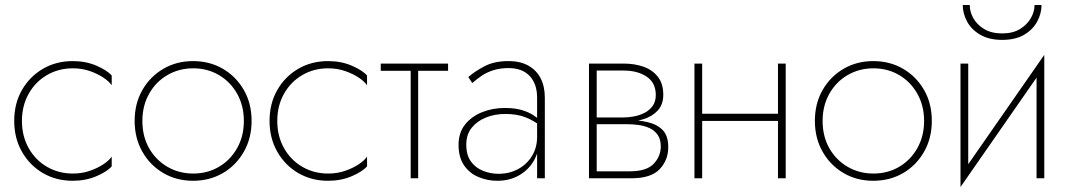

<svg xmlns="http://www.w3.org/2000/svg" viewBox="-20 -715 4288 770"><path d="M68 -230Q68 -291 95 -339Q122 -387 168.5 -414Q215 -441 272 -441Q309 -441 340.5 -430Q372 -419 395 -403.5Q418 -388 428 -373V-412Q410 -433 367 -451.5Q324 -470 272 -470Q205 -470 152 -439Q99 -408 68 -354Q37 -300 37 -230Q37 -161 68 -106.5Q99 -52 152 -21Q205 10 272 10Q324 10 367 -8.5Q410 -27 428 -48V-87Q418 -72 395 -56.5Q372 -41 340.5 -30Q309 -19 272 -19Q215 -19 168.5 -46Q122 -73 95 -121Q68 -169 68 -230Z M520 -230Q520 -161 551 -106.5Q582 -52 635 -21Q688 10 754 10Q821 10 874 -21Q927 -52 958 -106.5Q989 -161 989 -230Q989 -300 958 -354Q927 -408 874 -439Q821 -470 754 -470Q688 -470 635 -439Q582 -408 551 -354Q520 -300 520 -230ZM551 -230Q551 -291 578 -339Q605 -387 651.5 -414Q698 -441 755 -441Q812 -441 858 -414Q904 -387 931 -339Q958 -291 958 -230Q958 -169 931 -121Q904 -73 858 -46Q812 -19 755 -19Q698 -19 651.5 -46Q605 -73 578 -120.5Q551 -168 551 -230Z M1092 -230Q1092 -291 1119 -339Q1146 -387 1192.5 -414Q1239 -441 1296 -441Q1333 -441 1364.5 -430Q1396 -419 1419 -403.5Q1442 -388 1452 -373V-412Q1434 -433 1391 -451.5Q1348 -470 1296 -470Q1229 -470 1176 -439Q1123 -408 1092 -354Q1061 -300 1061 -230Q1061 -161 1092 -106.5Q1123 -52 1176 -21Q1229 10 1296 10Q1348 10 1391 -8.5Q1434 -27 1452 -48V-87Q1442 -72 1419 -56.5Q1396 -41 1364.5 -30Q1333 -19 1296 -19Q1239 -19 1192.5 -46Q1146 -73 1119 -121Q1092 -169 1092 -230Z M1507 -460V-431H1777V-460ZM1627 -451V0H1657V-451Z M1850 -135Q1850 -176 1872 -203Q1894 -230 1929.5 -244Q1965 -258 2006 -258Q2055 -258 2089 -244Q2123 -230 2146 -211V-232Q2137 -241 2119 -253Q2101 -265 2073 -273.5Q2045 -282 2004 -282Q1955 -282 1913 -265Q1871 -248 1845 -215.5Q1819 -183 1819 -134Q1819 -84 1841 -52Q1863 -20 1899 -5Q1935 10 1974 10Q2024 10 2062 -12Q2100 -34 2121 -70.5Q2142 -107 2142 -151L2134 -166Q2134 -123 2113.5 -89.5Q2093 -56 2058 -37Q2023 -18 1979 -18Q1947 -18 1917 -30Q1887 -42 1868.5 -67.5Q1850 -93 1850 -135ZM1874 -382Q1891 -397 1911.5 -411Q1932 -425 1959 -433.5Q1986 -442 2019 -442Q2074 -442 2104 -410.5Q2134 -379 2134 -323V0H2165V-323Q2165 -368 2148.5 -400.5Q2132 -433 2099.5 -451.5Q2067 -470 2019 -470Q1962 -470 1922.5 -449Q1883 -428 1858 -406Z M2359 -234V-217H2492Q2515 -217 2539 -214Q2563 -211 2583.5 -202Q2604 -193 2617 -175Q2630 -157 2630 -128Q2630 -88 2601.5 -58Q2573 -28 2506 -28H2359V0H2512Q2591 0 2625.5 -36.5Q2660 -73 2660 -125Q2660 -170 2638 -193Q2616 -216 2578 -225Q2540 -234 2492 -234ZM2359 -226H2482Q2525 -226 2560.5 -237Q2596 -248 2618 -272Q2640 -296 2640 -335Q2640 -380 2618 -407.5Q2596 -435 2560.5 -447.5Q2525 -460 2482 -460H2359V-432H2482Q2537 -432 2573.5 -407.5Q2610 -383 2610 -334Q2610 -307 2597 -289.5Q2584 -272 2564 -262Q2544 -252 2522 -248Q2500 -244 2482 -244H2359ZM2342 -460V0H2373V-460Z M2784 -230H3117V-259H2784ZM3100 -460V0H3131V-460ZM2765 -460V0H2796V-460Z M3248 -230Q3248 -161 3279 -106.5Q3310 -52 3363 -21Q3416 10 3482 10Q3549 10 3602 -21Q3655 -52 3686 -106.5Q3717 -161 3717 -230Q3717 -300 3686 -354Q3655 -408 3602 -439Q3549 -470 3482 -470Q3416 -470 3363 -439Q3310 -408 3279 -354Q3248 -300 3248 -230ZM3279 -230Q3279 -291 3306 -339Q3333 -387 3379.5 -414Q3426 -441 3483 -441Q3540 -441 3586 -414Q3632 -387 3659 -339Q3686 -291 3686 -230Q3686 -169 3659 -121Q3632 -73 3586 -46Q3540 -19 3483 -19Q3426 -19 3379.5 -46Q3333 -73 3306 -120.5Q3279 -168 3279 -230Z M4163 -441 4168 -495 3837 -19 3832 35ZM3863 -460H3832V35L3863 -11ZM4168 -495 4137 -449V0H4168ZM3841 -695Q3841 -661 3858.5 -628.5Q3876 -596 3911.5 -575.5Q3947 -555 3999 -555Q4052 -555 4087 -575.5Q4122 -596 4139.5 -628.5Q4157 -661 4157 -695H4129Q4129 -668 4114 -642Q4099 -616 4070.5 -598.5Q4042 -581 3999 -581Q3956 -581 3927 -598.5Q3898 -616 3883.5 -642Q3869 -668 3869 -695Z"/></svg>

Font: Jost ExtraLight
Style: Regular
Weight: 250
Version: Version 3.710